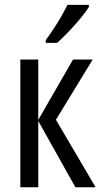

<svg xmlns="http://www.w3.org/2000/svg" viewBox="-20 -786 424 806"><path d="M286.6 -536.1H369.1L214.8 -283.2L381.3 0H296.4L140.6 -278.3V0H65.4V-536.1H140.6V-282.7ZM353 -765.6V-756.8Q343.3 -740.7 327.1 -720.5Q311 -700.2 292 -679Q272.9 -657.7 253.9 -638.7Q234.9 -619.6 219.7 -606H171.9V-617.2Q191.4 -644 208 -669.4Q224.6 -694.8 238.3 -719Q252 -743.2 263.2 -765.6Z"/></svg>

Font: Open Sans Condensed
Style: Regular
Weight: 400
Width: 3
Designer: Monotype Design Team
Foundry: Monotype Imaging Inc.
Version: Version 3.000